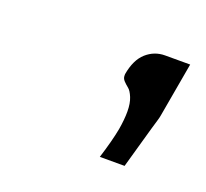

<svg xmlns="http://www.w3.org/2000/svg" viewBox="-51 -871 329 306"><g transform="rotate(20 113.5 -718.0)"><path d="M211.9 -729Q210.9 -723.6 210.4 -720.5Q210 -717.3 207.8 -710Q205.6 -702.6 203.4 -695.1Q201.2 -687.5 195.6 -667.5Q189.9 -647.5 183.6 -625H141.6Q151.4 -656.2 155.3 -677.2Q158.2 -694.3 158.2 -707.5Q158.2 -721.7 154.3 -731.2Q150.4 -740.7 146 -744.1Q141.6 -747.6 137.9 -751.5Q134.3 -755.4 134.3 -759.8Q134.3 -761.2 134.3 -762.7Q138.7 -788.1 152.3 -800.3Q166 -812.5 184.1 -812.5H226.6Z"/></g></svg>

Font: Resagnicto
Style: Italic
Weight: 500
Italic angle: -10°
Version: Version 0.999